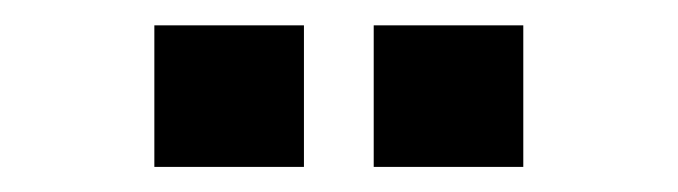

<svg xmlns="http://www.w3.org/2000/svg" viewBox="-20 -697 540 153"><path d="M103 -564V-676.8H222.2V-564ZM277.8 -564V-676.8H397V-564Z"/></svg>

Font: TASA Orbiter Display SemiBold
Style: Regular
Weight: 600
Designer: Weizhong Zhang
Version: Version 1.000;Glyphs 3.1.2 (3151)